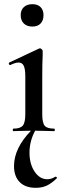

<svg xmlns="http://www.w3.org/2000/svg" viewBox="-20 -627 306 918"><path d="M79 -555Q79 -579 94 -593Q109 -607 135 -607Q160 -607 174 -593Q188 -579 188 -555Q188 -529 174 -514.5Q160 -500 135 -500Q109 -500 94 -514.5Q79 -529 79 -555ZM246 218Q249 218 251.5 221Q254 224 251 226Q226 250 203.5 260.5Q181 271 151 271Q101 271 74 243.5Q47 216 47 167Q47 82 128 -2L79 -1Q66 0 44 0Q41 0 41 -6Q41 -12 44 -12Q77 -12 89 -26.5Q101 -41 101 -81V-262Q101 -297 93.5 -312.5Q86 -328 69 -328Q54 -328 29 -316H28Q24 -316 22.5 -321Q21 -326 24 -328L167 -395L171 -396Q175 -396 179.5 -391.5Q184 -387 184 -384V-363Q182 -321 182 -264V-81Q182 -40 193.5 -26Q205 -12 239 -12Q242 -12 242 -6Q242 0 239 0Q215 0 201 -1L148 -2Q121 48 121 103Q121 157 145.5 193.5Q170 230 206 230Q226 230 244 218Z"/></svg>

Font: Cormorant Garamond SemiBold
Style: Regular
Weight: 600
Designer: Christian Thalmann (Catharsis Fonts)
Version: Version 3.000